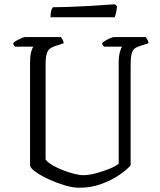

<svg xmlns="http://www.w3.org/2000/svg" viewBox="-20 -881 751 901"><path d="M352 0Q321 0 283 -11.5Q245 -23 209 -39.5Q173 -56 148.5 -73.5Q124 -91 121 -103V-585Q121 -617 126 -636.5Q131 -656 137 -662H51Q49 -663 45.5 -668Q42 -673 42 -679Q46 -684 57.5 -690.5Q69 -697 80.5 -702Q92 -707 97 -707H266Q269 -703 273.5 -695.5Q278 -688 279 -678L239 -665Q224 -660 214 -652.5Q204 -645 199 -628Q194 -611 194 -578V-132Q204 -119 226 -106Q248 -93 275 -82.5Q302 -72 327.5 -65.5Q353 -59 371 -59Q397 -59 431 -68Q465 -77 495 -89.5Q525 -102 537 -113V-585Q537 -617 542.5 -636.5Q548 -656 553 -662H469Q466 -664 463 -668.5Q460 -673 459 -679Q464 -684 475 -690.5Q486 -697 497.5 -702Q509 -707 515 -707H664Q667 -703 671.5 -695.5Q676 -688 677 -678L636 -665Q620 -660 610.5 -652Q601 -644 597 -626Q593 -608 593 -573V-105Q576 -85 540.5 -60.5Q505 -36 456.5 -18Q408 0 352 0ZM217 -800Q217 -819 220.5 -831Q224 -843 228 -847Q258 -847 300.5 -848.5Q343 -850 387 -852.5Q431 -855 466.5 -857.5Q502 -860 519 -861L529 -852Q528 -835 524.5 -821Q521 -807 518 -800Z"/></svg>

Font: Texturina 72pt Light
Style: Regular
Weight: 300
Designer: Guillermo Torres Carreño
Foundry: Omnibus-Type
Version: Version 1.002; ttfautohint (v1.8.3)